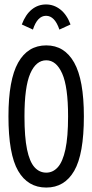

<svg xmlns="http://www.w3.org/2000/svg" viewBox="-20 -832 415 863"><path d="M188 11Q105 11 61.5 -64Q18 -139 18 -309Q18 -473 61.5 -550.5Q105 -628 188 -628Q270 -628 313.5 -550.5Q357 -473 357 -309Q357 -139 313.5 -64Q270 11 188 11ZM188 -56Q218 -56 240 -80.5Q262 -105 274 -160.5Q286 -216 286 -309Q286 -442 259.5 -501.5Q233 -561 188 -561Q142 -561 116 -501.5Q90 -442 90 -309Q90 -216 101.5 -160.5Q113 -105 135 -80.5Q157 -56 188 -56ZM128 -699 78 -722Q95 -767 123 -789.5Q151 -812 187 -812Q222 -812 251 -789.5Q280 -767 297 -722L247 -699Q226 -761 187 -761Q148 -761 128 -699Z"/></svg>

Font: Inconsolata Condensed Medium
Style: Regular
Weight: 500
Width: 3
Monospace: yes
Designer: Raph Levien, Cyreal, Brenton Simpson
Foundry: Raph Levien, Cyreal, Google
Version: Version 3.100; ttfautohint (v1.8.4.7-5d5b)